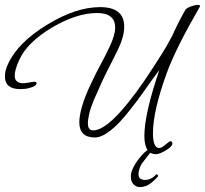

<svg xmlns="http://www.w3.org/2000/svg" viewBox="-36 -551 835 782"><path d="M599 77Q552 77 552 2Q552 -41 567 -108Q582 -175 613 -266Q583 -226 553 -183Q523 -140 494 -104Q449 -46 413 -18.5Q377 9 351 9Q287 9 287 -53Q287 -79 298.5 -119Q310 -159 335 -211Q355 -254 375.5 -291.5Q396 -329 412 -364Q433 -409 433 -439Q433 -498 359 -498Q277 -498 176 -439Q74 -378 42 -306Q24 -267 24 -243Q24 -212 59 -212Q67 -212 82 -215Q99 -218 105 -218Q113 -218 113 -213Q113 -200 85 -193Q75 -190 65 -189Q55 -188 47 -188Q-16 -188 -16 -240Q-16 -264 -3 -291Q37 -378 157 -451Q273 -522 372 -522Q470 -522 470 -442Q470 -401 442 -344Q427 -313 403 -266.5Q379 -220 346 -143Q333 -112 327.5 -88.5Q322 -65 322 -49Q322 -20 343 -20Q396 -20 486 -133Q519 -174 553.5 -224.5Q588 -275 624 -333Q629 -340 640 -359Q651 -378 666 -406Q674 -425 687 -451Q700 -477 719 -511Q725 -519 742 -525Q759 -531 770 -531Q779 -531 779 -526Q779 -524 777 -522Q729 -439 695.5 -372Q662 -305 643 -253Q587 -99 587 -8Q587 52 613 52Q622 52 638 38Q655 24 657 24Q666 24 666 33Q666 46 640 61Q614 77 599 77ZM560 206Q545 211 535 211Q519 211 508 200Q497 189 497 169Q497 166 497 162.5Q497 159 498 155Q500 144 508.5 128Q517 112 527 99Q544 77 553.5 69Q563 61 573 54Q577 52 579 52Q584 52 587.5 54Q591 56 590 58Q581 65 572 76Q563 87 548 107Q538 119 533 133Q528 147 528 158Q528 168 532 173Q539 182 557 182Q565 182 576 177.5Q587 173 600 160Q601 159 601.5 159Q602 159 602 159Q605 159 607 162.5Q609 166 607 168Q596 181 583 191.5Q570 202 560 206Z"/></svg>

Font: Corinthia
Style: Regular
Weight: 400
Designer: Robert E. Leuschke
Foundry: Robert E. Leuschke
Version: Version 1.013; ttfautohint (v1.8.3)